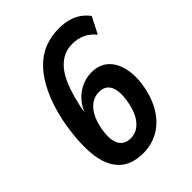

<svg xmlns="http://www.w3.org/2000/svg" viewBox="-208 -822 940 940"><g transform="rotate(-45 262.0 -352.5)"><path d="M227 10Q145 10 100.5 -36Q56 -82 47.5 -169.5Q39 -257 63 -384Q82 -472 112 -534.5Q142 -597 180.5 -637.5Q219 -678 266 -696.5Q313 -715 366 -715Q402 -715 431.5 -707Q461 -699 484 -683Q507 -667 524 -644L480 -558Q457 -587 426.5 -601Q396 -615 360 -615Q319 -615 288 -596Q257 -577 235 -544Q213 -511 197.5 -465.5Q182 -420 171 -368L159 -293L154 -292Q163 -343 188.5 -377.5Q214 -412 250.5 -431Q287 -450 327 -450Q382 -450 415.5 -419Q449 -388 460.5 -332.5Q472 -277 457 -205Q442 -136 409 -87.5Q376 -39 329.5 -14.5Q283 10 227 10ZM236 -85Q264 -85 286.5 -100Q309 -115 325.5 -144Q342 -173 350 -216Q359 -262 354.5 -293Q350 -324 333 -340Q316 -356 285 -356Q258 -356 234.5 -341Q211 -326 194.5 -297.5Q178 -269 169 -226Q160 -181 164.5 -149.5Q169 -118 187 -101.5Q205 -85 236 -85Z"/></g></svg>

Font: Nunito Sans 10pt Condensed
Style: Bold Italic
Weight: 700
Width: 3
Italic angle: -9°
Designer: Vernon Adams
Foundry: Vernon Adams
Version: Version 3.101;gftools[0.9.27]